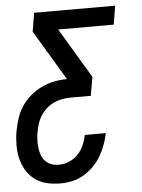

<svg xmlns="http://www.w3.org/2000/svg" viewBox="-55 -572 607 819"><g transform="rotate(-5 249.0 -162.5)"><path d="M171 205Q141 205 113 198.5Q85 192 62.5 175.5Q40 159 25.5 135Q11 111 4.5 84Q-2 57 -2 27Q-2 -3 3 -32Q8 -59 16.5 -86Q25 -113 41 -137.5Q57 -162 79.5 -181Q102 -200 128 -212.5Q154 -225 181.5 -230.5Q209 -236 237 -236L109 -450L122 -530H469L456 -450H218L346 -236L332 -156H245Q227 -156 208.5 -152.5Q190 -149 173 -141Q156 -133 141 -119.5Q126 -106 116 -90Q106 -74 100.5 -56Q95 -38 92 -20Q89 -3 88.5 13.5Q88 30 90 46Q92 62 97.5 77Q103 92 113.5 103Q124 114 139 119.5Q154 125 171 125Q193 125 215 116Q237 107 253 90Q269 73 278.5 51.5Q288 30 292 8H382Q377 33 368 57.5Q359 82 345.5 105Q332 128 312.5 147.5Q293 167 270 180.5Q247 194 221.5 199.5Q196 205 171 205Z"/></g></svg>

Font: Iosevka Curly Medium Oblique
Style: Regular
Weight: 500
Italic angle: -9°
Monospace: yes
Designer: Belleve Invis
Foundry: Belleve Invis
Version: Version 11.1.0; ttfautohint (v1.8.3)